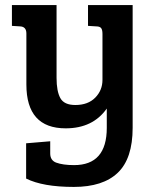

<svg xmlns="http://www.w3.org/2000/svg" viewBox="-20 -523 613 757"><path d="M401 -19V-95Q346 -17 239 -17Q84 -17 84 -190V-391Q84 -418 59 -419L27 -421V-503H203V-216Q203 -163 218 -136Q233 -109 277 -109Q327 -109 355.5 -138Q384 -167 384 -208V-389Q384 -406 378.5 -412.5Q373 -419 359 -419L327 -421V-503H503V-19Q503 102 444.5 158Q386 214 271 214Q149 214 83 181V42L178 34V82Q178 109 201 118Q228 128 272 128Q401 128 401 -19Z"/></svg>

Font: Bree Serif
Style: Regular
Weight: 400
Designer: Veronika Burian, Jos Scaglione
Foundry: TypeTogether
Version: Version 1.001